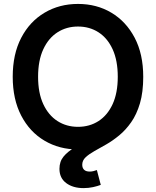

<svg xmlns="http://www.w3.org/2000/svg" viewBox="-20 -758 802 987"><path d="M380.9 10.3Q285.2 10.3 209 -34.7Q132.8 -79.6 89.1 -163.6Q45.4 -247.6 45.4 -363.3Q45.4 -480 89.1 -563.7Q132.8 -647.5 209 -692.6Q285.2 -737.8 380.9 -737.8Q477.1 -737.8 552.7 -692.6Q628.4 -647.5 672.4 -563.7Q716.3 -480 716.3 -363.3Q716.3 -247.1 672.4 -163.3Q628.4 -79.6 552.7 -34.7Q477.1 10.3 380.9 10.3ZM380.9 -106Q440.4 -106 486.6 -135.7Q532.7 -165.5 559.1 -222.9Q585.4 -280.3 585.4 -363.3Q585.4 -446.8 559.1 -504.4Q532.7 -562 486.6 -591.8Q440.4 -621.6 380.9 -621.6Q321.8 -621.6 275.4 -591.8Q229 -562 202.4 -504.4Q175.8 -446.8 175.8 -363.3Q175.8 -280.3 202.4 -222.9Q229 -165.5 275.4 -135.7Q321.8 -106 380.9 -106ZM409.7 209Q355 209 320.3 183.1Q285.6 157.2 285.6 109.9Q285.6 72.3 306.9 46.6Q328.1 21 362.8 1Q397.5 -19 439.2 -39.1Q481 -59.1 522.7 -84.5Q564.5 -109.9 599.4 -146.2Q634.3 -182.6 655.3 -235.4Q676.3 -288.1 676.3 -363.3H716.3Q716.3 -284.2 699.5 -227.1Q682.6 -169.9 654.5 -129.9Q626.5 -89.8 593 -62.3Q559.6 -34.7 526.1 -15.6Q492.7 3.4 464.8 19Q437 34.7 419.9 50.8Q402.8 66.9 402.8 88.9Q402.8 105.5 412.4 114.7Q421.9 124 441.4 124Q451.2 124 460.4 121.6Q469.7 119.1 478 116.2L498 192.4Q481.9 198.7 458.5 203.9Q435.1 209 409.7 209Z"/></svg>

Font: Inter 20pt SemiBold
Style: Regular
Weight: 600
Version: Version 4.001;git-66647c0bb